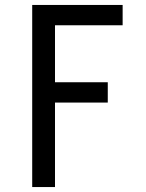

<svg xmlns="http://www.w3.org/2000/svg" viewBox="-20 -755 588 775"><path d="M110 0V-735H475V-653H202V-423H415V-341H202V0Z"/></svg>

Font: Iosevka Semi-Condensed Medium
Style: Regular
Weight: 500
Monospace: yes
Designer: Belleve Invis
Foundry: Belleve Invis
Version: Version 27.3.5